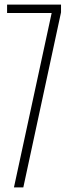

<svg xmlns="http://www.w3.org/2000/svg" viewBox="-20 -820 308 840"><path d="M41 0 206 -763H11V-800H247V-766L82 0Z"/></svg>

Font: Big Shoulders Text SC Thin
Style: Regular
Weight: 100
Designer: Patric King
Foundry: XO Type Co
Version: Version 2.002